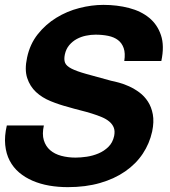

<svg xmlns="http://www.w3.org/2000/svg" viewBox="-27 -751 696 787"><path d="M152.8 -236.8Q145 -201.2 152.6 -176.3Q160.2 -151.4 178.5 -135.5Q196.8 -119.6 224.1 -112.3Q251.5 -105 282.7 -105Q303.2 -105 328.4 -108.6Q353.5 -112.3 376.7 -122.1Q399.9 -131.8 417.5 -149.2Q435.1 -166.5 440.9 -193.8Q444.8 -213.4 439.5 -227.5Q434.1 -241.7 421.4 -252.4Q408.7 -263.2 390.1 -271Q371.6 -278.8 349.6 -285.6Q327.6 -292.5 303 -298.6Q278.3 -304.7 253.9 -312Q216.3 -321.8 180.9 -336.2Q145.5 -350.6 120.6 -373.8Q95.7 -397 84.5 -431.2Q73.2 -465.3 84 -515.1Q95.7 -570.3 127.9 -610.8Q160.2 -651.4 203.9 -678.2Q247.6 -705.1 298.1 -718Q348.6 -731 397 -731Q452.6 -731 501.7 -718.3Q550.8 -705.6 584.5 -678Q618.2 -650.4 632.8 -606.7Q647.5 -563 634.3 -501H482.4Q487.3 -532.7 480 -553.7Q472.7 -574.7 456.5 -586.9Q440.4 -599.1 416.5 -604Q392.6 -608.9 364.3 -608.9Q345.2 -608.9 325.2 -604.7Q305.2 -600.6 287.6 -591.1Q270 -581.5 256.8 -565.9Q243.7 -550.3 238.8 -527.8Q234.4 -506.8 239.7 -493.7Q245.1 -480.5 266.1 -469.7Q287.1 -459 326.4 -448Q365.7 -437 428.7 -419.9Q441.4 -417.5 461.2 -412.1Q481 -406.7 502.4 -397Q523.9 -387.2 544.4 -372.1Q564.9 -356.9 579.3 -334.7Q593.8 -312.5 599.4 -282.2Q605 -252 596.7 -211.9Q585.9 -162.6 558.1 -120.8Q530.3 -79.1 486.3 -48.6Q442.4 -18.1 383.3 -1Q324.2 16.1 251 16.1Q211.4 16.1 174.8 9.8Q138.2 3.4 106.9 -10Q75.7 -23.4 51.5 -43.9Q27.3 -64.5 12.7 -92.5Q-2 -120.6 -5.6 -156.7Q-9.3 -192.9 1 -236.8Z"/></svg>

Font: XB Khoramshahr
Style: Bold Italic
Weight: 700
Italic angle: -12°
Designer: Behnam
Foundry: Irmug
Version: Version 8.005 2009